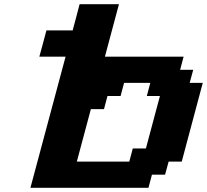

<svg xmlns="http://www.w3.org/2000/svg" viewBox="-20 -895 986 915"><path d="M125 0H687.5L704.1 -62.5H766.6L783.7 -125H846.2Q862.8 -187.5 896.2 -312.5Q929.7 -437.5 946.3 -500H883.8L900.9 -562.5H838.4L855 -625H480Q491.2 -667 513.4 -750Q535.6 -833 546.9 -875H359.4Q354 -854 343 -812.5Q332 -771 326.2 -750H201.2Q195.8 -729.5 184.6 -687.7Q173.3 -646 167.5 -625H292.5Q264.6 -520.5 208.7 -312.3Q152.8 -104 125 0ZM596.2 -125H346.2Q357.4 -167 379.6 -250Q401.9 -333 413.1 -375H475.6L492.2 -437.5H554.7L571.3 -500H696.3L679.7 -437.5H742.2Q731 -396 708.7 -312.5Q686.5 -229 675.3 -187.5H612.8Z"/></svg>

Font: Faithful 32x
Style: SemiboldOblique
Weight: 400
Foundry: Faithful Resource Pack
Version: Version 1.0; January 27, 2023